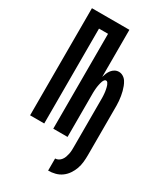

<svg xmlns="http://www.w3.org/2000/svg" viewBox="-235 -823 971 1141"><g transform="rotate(30 250.0 -252.0)"><path d="M299 231V148Q311 148 321.5 142Q332 136 339.5 126Q347 116 351 104.5Q355 93 357.5 81Q360 69 360.5 57Q361 45 361 33V-275Q361 -282 361 -289Q361 -296 361 -303Q361 -310 360.5 -317Q360 -324 359.5 -331Q359 -338 358 -345Q357 -352 355.5 -359Q354 -366 352.5 -372.5Q351 -379 348.5 -385.5Q346 -392 341.5 -398.5Q337 -405 330 -405Q323 -405 318.5 -398.5Q314 -392 311.5 -385.5Q309 -379 307.5 -372.5Q306 -366 304.5 -359Q303 -352 302 -345Q301 -338 300.5 -331Q300 -324 299.5 -317Q299 -310 299 -303Q299 -296 299 -289Q299 -282 299 -275V0H201V-651H139V0H42V-735H299V-412Q303 -426 308.5 -439Q314 -452 322.5 -463Q331 -474 343.5 -481Q356 -488 371 -488Q386 -488 400 -479.5Q414 -471 422.5 -457.5Q431 -444 436.5 -429.5Q442 -415 446 -400Q450 -385 452.5 -369.5Q455 -354 456.5 -338Q458 -322 458 -306.5Q458 -291 458 -275V33Q458 57 455.5 81Q453 105 445 127.5Q437 150 423 170.5Q409 191 389.5 205Q370 219 346.5 225Q323 231 299 231Z"/></g></svg>

Font: Moesevka
Style: Bold
Weight: 700
Monospace: yes
Designer: Belleve Invis
Foundry: Belleve Invis
Version: Version 32.5.0; ttfautohint (v1.8.4)